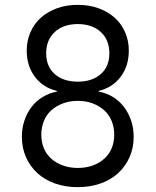

<svg xmlns="http://www.w3.org/2000/svg" viewBox="-20 -760 640 790"><path d="M300 10Q249 10 206.5 -5Q164 -20 134 -47.5Q104 -75 87 -113Q70 -151 70 -197Q70 -233 80.5 -264Q91 -295 109.5 -319.5Q128 -344 155 -360.5Q182 -377 214 -383V-386Q158 -399 124 -443.5Q90 -488 90 -552Q90 -593 105.5 -628Q121 -663 148.5 -687.5Q176 -712 214.5 -726Q253 -740 300 -740Q347 -740 385.5 -726Q424 -712 451.5 -687.5Q479 -663 494.5 -628Q510 -593 510 -552Q510 -488 476 -443.5Q442 -399 386 -386V-383Q419 -377 445.5 -360.5Q472 -344 490.5 -319.5Q509 -295 519.5 -264Q530 -233 530 -197Q530 -151 513 -113Q496 -75 466 -47.5Q436 -20 393.5 -5Q351 10 300 10ZM300 -69Q334 -69 361.5 -79Q389 -89 409 -107Q429 -125 439.5 -150Q450 -175 450 -206Q450 -236 439.5 -262Q429 -288 409 -306Q389 -324 361.5 -334.5Q334 -345 300 -345Q267 -345 239 -334.5Q211 -324 191 -306Q171 -288 160.5 -262Q150 -236 150 -206Q150 -175 160.5 -150Q171 -125 191 -107Q211 -89 239 -79Q267 -69 300 -69ZM300 -424Q359 -424 394.5 -455Q430 -486 430 -541Q430 -596 394.5 -628.5Q359 -661 300 -661Q241 -661 205.5 -628.5Q170 -596 170 -541Q170 -486 205.5 -455Q241 -424 300 -424Z"/></svg>

Font: Maple Mono Light
Style: Regular
Weight: 300
Monospace: yes
Designer: subframe7536
Version: Version 7.000